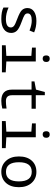

<svg xmlns="http://www.w3.org/2000/svg" viewBox="1096 -1894 807 3040"><g transform="rotate(90 1500.0 -373.5)"><path d="M99.1 -23.9V-105Q193.4 -63 279.8 -63Q414.1 -63 414.1 -142.1Q414.1 -169.9 390.1 -190.4Q366.2 -210.9 279.8 -242.2Q166 -284.7 136.5 -320.1Q106.9 -355.5 106.9 -403.8Q106.9 -470.2 161.4 -508.1Q215.8 -545.9 312 -545.9Q408.7 -545.9 492.2 -509.8L462.9 -437Q374 -472.2 307.1 -472.2Q191.9 -472.2 191.9 -407.2Q191.9 -377.4 216.6 -359.6Q241.2 -341.8 330.1 -310.1Q433.1 -272.5 467 -236.1Q501 -199.7 501 -147Q501 -73.7 443.8 -32Q386.7 9.8 282.2 9.8Q161.1 9.8 99.1 -23.9Z M909.2 -756.8Q960.9 -756.8 960.9 -701.2Q960.9 -672.9 945.6 -658.9Q930.2 -645 909.2 -645Q856.9 -645 856.9 -701.2Q856.9 -756.8 909.2 -756.8ZM864.3 -465.8 732.9 -476.1V-536.1H953.1V-69.8L1125 -60.1V0H696.3V-60.1L864.3 -69.8Z M1698.2 -73.2V-5.9Q1634.8 9.8 1575.2 9.8Q1398.4 9.8 1398.4 -158.2V-469.2H1268.1V-515.1L1398.4 -539.1L1436 -679.2H1487.3V-536.1H1701.2V-469.2H1487.3V-158.2Q1487.3 -63 1581.1 -63Q1626.5 -63 1698.2 -73.2Z M2109.4 -756.8Q2161.1 -756.8 2161.1 -701.2Q2161.1 -672.9 2145.8 -658.9Q2130.4 -645 2109.4 -645Q2057.1 -645 2057.1 -701.2Q2057.1 -756.8 2109.4 -756.8ZM2064.5 -465.8 1933.1 -476.1V-536.1H2153.3V-69.8L2325.2 -60.1V0H1896.5V-60.1L2064.5 -69.8Z M2698.2 9.8Q2592.8 9.8 2524.7 -66.2Q2456.5 -142.1 2456.5 -269Q2456.5 -397.5 2522.7 -471.7Q2588.9 -545.9 2701.2 -545.9Q2807.6 -545.9 2875.5 -470.2Q2943.4 -394.5 2943.4 -269Q2943.4 -139.6 2876.5 -64.9Q2809.6 9.8 2698.2 9.8ZM2700.2 -64Q2851.6 -64 2851.6 -269Q2851.6 -472.2 2699.2 -472.2Q2548.3 -472.2 2548.3 -269Q2548.3 -64 2700.2 -64Z"/></g></svg>

Font: Apple Sans Adjectives
Style: Regular
Weight: 400
Monospace: yes
Foundry: Apple Sans Adjectives
Version: Version 0.01